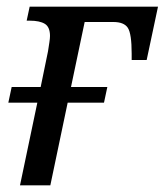

<svg xmlns="http://www.w3.org/2000/svg" viewBox="-20 -556 494 576"><path d="M40 0 92 -248H5L15 -295H102L124 -402Q126 -415 128 -428Q130 -441 130 -448Q130 -475 114.5 -484.5Q99 -494 69 -494H60L69 -536H454L420 -376H375V-395Q375 -455 363.5 -472.5Q352 -490 320 -490H234L193 -295H302L292 -248H183L131 0Z"/></svg>

Font: Noto Serif SemiCondensed
Style: Italic
Weight: 400
Width: 4
Italic angle: -12°
Designer: Monotype Design Team
Foundry: Monotype Imaging Inc.
Version: Version 2.013